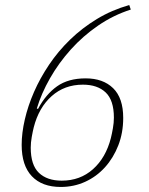

<svg xmlns="http://www.w3.org/2000/svg" viewBox="-20 -730 590 762"><path d="M221 12Q147 12 106.5 -30.5Q66 -73 66 -155Q66 -202 78.5 -256Q91 -310 115 -365Q139 -420 175 -473.5Q211 -527 258.5 -573Q306 -619 364.5 -654.5Q423 -690 493 -710L499 -692Q430 -670 369.5 -628.5Q309 -587 261 -533.5Q213 -480 178.5 -419.5Q144 -359 126 -299L131 -298Q162 -356 206.5 -387.5Q251 -419 320 -419Q389 -419 429 -380Q469 -341 469 -262Q469 -203 449.5 -153Q430 -103 396.5 -66Q363 -29 318 -8.5Q273 12 221 12ZM225 -13Q298 -13 349 -58.5Q400 -104 420 -182Q424 -198 428 -220.5Q432 -243 432 -263Q432 -332 399.5 -363Q367 -394 309 -394Q236 -394 185 -348.5Q134 -303 114 -225Q110 -209 106 -186.5Q102 -164 102 -144Q102 -75 134.5 -44Q167 -13 225 -13Z"/></svg>

Font: IBM Plex Serif ExtraLight
Style: Italic
Weight: 200
Italic angle: -14°
Designer: Mike Abbink, Paul van der Laan, Pieter van Rosmalen
Foundry: Bold Monday
Version: Version 2.5